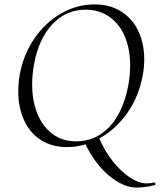

<svg xmlns="http://www.w3.org/2000/svg" viewBox="-20 -656 726 872"><path d="M365 -7 429 -33Q453 27 491 75Q529 123 570 150Q611 177 646 177Q663 177 681 173Q684 172 685.5 177Q687 182 685 184Q640 196 601 196Q541 196 476 142.5Q411 89 365 -7ZM63 -240Q63 -276 69 -313Q85 -406 135 -479.5Q185 -553 257 -594.5Q329 -636 409 -636Q480 -636 531 -603.5Q582 -571 608.5 -514.5Q635 -458 635 -387Q635 -348 628 -313Q611 -219 559.5 -145Q508 -71 435 -29.5Q362 12 284 12Q215 12 165 -20.5Q115 -53 89 -110.5Q63 -168 63 -240ZM561 -260Q571 -309 571 -359Q571 -433 547 -490Q523 -547 477 -579.5Q431 -612 369 -612Q280 -612 218 -546Q156 -480 135 -366Q126 -318 126 -273Q126 -199 149.5 -140.5Q173 -82 218 -48Q263 -14 326 -14Q413 -14 475 -78Q537 -142 561 -260Z"/></svg>

Font: Cormorant Infant
Style: Italic
Weight: 400
Italic angle: -10°
Designer: Christian Thalmann (Catharsis Fonts)
Foundry: Catharsis Fonts
Version: Version 4.000